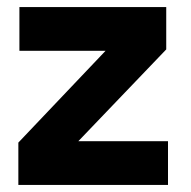

<svg xmlns="http://www.w3.org/2000/svg" viewBox="-20 -524 540 544"><path d="M32 0V-120L279 -380H35V-504H451V-384L202 -124H456V0Z"/></svg>

Font: DM Sans Black
Style: Regular
Weight: 900
Designer: Colophon Foundry, Jonny Pinhorn
Foundry: Colophon Foundry
Version: Version 4.004; ttfautohint (v1.8.4.7-5d5b)